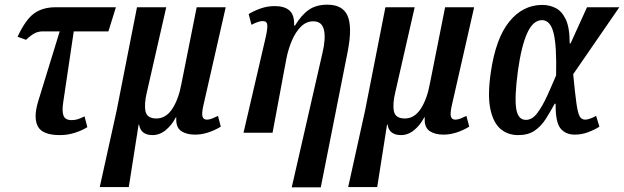

<svg xmlns="http://www.w3.org/2000/svg" viewBox="-20 -567 2665 820"><path d="M236 10Q161 10 141.5 -27.5Q122 -65 143 -134L235 -433H164Q144 -433 129 -425.5Q114 -418 91 -397L55 -410Q89 -483 125.5 -509.5Q162 -536 217 -536H475L443 -433H295L250 -130Q244 -91 251.5 -72.5Q259 -54 286 -54Q299 -54 311 -57.5Q323 -61 341 -70L353 -24Q331 -10 300 0Q269 10 236 10Z M406 232 478 -94 565 -536H690L607 -172Q595 -122 601.5 -91.5Q608 -61 648 -61Q689 -61 716 -102.5Q743 -144 755 -210L820 -536H944L848 -114Q841 -81 845 -68.5Q849 -56 864 -56Q874 -56 886.5 -61Q899 -66 911 -72L923 -26Q866 8 813 8Q776 8 753 -8Q730 -24 733 -66H731Q714 -33 688 -11.5Q662 10 631 10Q608 10 593 -0.5Q578 -11 574 -35H572L530 232Z M1226 233 1357 -340Q1372 -403 1363.5 -439.5Q1355 -476 1318 -476Q1288 -476 1265 -453Q1242 -430 1226.5 -393.5Q1211 -357 1203 -316L1144 0H1020L1115 -409Q1123 -445 1121.5 -461Q1120 -477 1102 -477Q1093 -477 1081 -473Q1069 -469 1054 -461L1042 -507Q1065 -521 1093.5 -531Q1122 -541 1153 -541Q1195 -541 1216.5 -522Q1238 -503 1236 -458H1240Q1268 -504 1299.5 -525.5Q1331 -547 1378 -547Q1443 -547 1464 -500.5Q1485 -454 1466 -352L1350 233Z M1467 232 1539 -94 1626 -536H1751L1668 -172Q1656 -122 1662.5 -91.5Q1669 -61 1709 -61Q1750 -61 1777 -102.5Q1804 -144 1816 -210L1881 -536H2005L1909 -114Q1902 -81 1906 -68.5Q1910 -56 1925 -56Q1935 -56 1947.5 -61Q1960 -66 1972 -72L1984 -26Q1927 8 1874 8Q1837 8 1814 -8Q1791 -24 1794 -66H1792Q1775 -33 1749 -11.5Q1723 10 1692 10Q1669 10 1654 -0.5Q1639 -11 1635 -35H1633L1591 232Z M2193 10Q2148 10 2117 -17Q2086 -44 2074 -102.5Q2062 -161 2076 -257Q2097 -403 2155 -474.5Q2213 -546 2296 -546Q2326 -546 2352.5 -533Q2379 -520 2396 -485Q2413 -450 2413 -382H2417L2487 -536H2625L2428 -250Q2436 -166 2442 -124.5Q2448 -83 2456 -69.5Q2464 -56 2479 -56Q2489 -56 2502 -61Q2515 -66 2526 -72L2540 -26Q2520 -13 2492 -2.5Q2464 8 2435 8Q2395 8 2373.5 -19Q2352 -46 2353 -124H2349Q2330 -89 2310.5 -58.5Q2291 -28 2263.5 -9Q2236 10 2193 10ZM2226 -55Q2253 -55 2275 -84.5Q2297 -114 2317 -158Q2337 -202 2355 -245Q2358 -373 2344 -427Q2330 -481 2295 -481Q2257 -481 2232 -426.5Q2207 -372 2192 -265Q2177 -152 2184.5 -103.5Q2192 -55 2226 -55Z"/></svg>

Font: Noto Serif ExtraCondensed SemiBold
Style: Italic
Weight: 600
Width: 2
Italic angle: -12°
Designer: Monotype Design Team
Foundry: Monotype Imaging Inc.
Version: Version 2.013